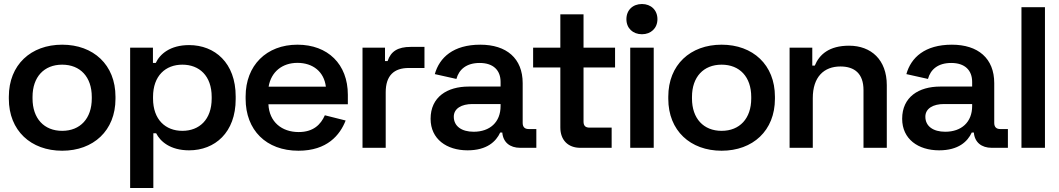

<svg xmlns="http://www.w3.org/2000/svg" viewBox="-20 -736 5272 956"><path d="M289.5 14.5C445 14.5 555 -85.5 555 -244V-254.5C555 -413.5 445 -513.5 289.5 -513.5C134 -513.5 24 -413.5 24 -254.5V-244C24 -85.5 134 14.5 289.5 14.5ZM289.5 -84.5C199.5 -84.5 142 -146 142 -245.5V-253.5C142 -353 199.5 -414 289.5 -414C379.5 -414 437 -353 437 -253.5V-245.5C437 -146 379.5 -84.5 289.5 -84.5Z M628 -498.5V200H743.5V-72.5H757.5C777.5 -32.5 827 12.5 921.5 12.5C1050 12.5 1153.5 -76 1153.5 -242.5V-256C1153.5 -423 1049.5 -511.5 921.5 -511.5C827 -511.5 776 -466.5 755.5 -422.5H741.5V-498.5ZM888 -414C972 -414 1034 -359 1034 -253.5V-245.5C1034 -140 972 -84.5 888 -84.5C804.5 -84.5 742 -140 742 -245.5V-253.5C742 -359 804.5 -414 888 -414Z M1466 14.5C1609.5 14.5 1673 -64 1701 -136L1597.5 -162C1577 -115.5 1540 -78.5 1467 -78.5C1383.5 -78.5 1320.5 -128.5 1316.5 -217H1712V-264C1712 -417 1612 -513.5 1461 -513.5C1306.5 -513.5 1203 -410 1203 -256V-244C1203 -88.5 1305 14.5 1466 14.5ZM1317.5 -304.5C1330 -379 1386 -423 1461 -423C1538.5 -423 1593.5 -378.5 1602.5 -304.5Z M1785 0H1900.5V-276.5C1900.5 -360 1942 -397.5 2015 -397.5H2093.5V-502.5H2025C1961 -502.5 1926 -480.5 1910 -432H1897V-498.5H1785Z M2470.5 -76H2481C2485 -27.5 2519 0 2570 0H2650.5V-93.5H2612C2593 -93.5 2582.5 -103.5 2582.5 -124V-322C2582.5 -445.5 2502 -513.5 2371.5 -513.5C2237 -513.5 2168 -449.5 2145 -367L2252.5 -343C2265.5 -390.5 2302.5 -422.5 2368.5 -422.5C2436.5 -422.5 2472.5 -386 2472.5 -328V-305H2313.5C2206.5 -305 2124 -253 2124 -144.5C2124 -43.5 2204 12.5 2308 12.5C2404.5 12.5 2450 -31.5 2470.5 -76ZM2338.5 -80C2278.5 -80 2239.5 -107.5 2239.5 -155C2239.5 -196 2278.5 -218 2332 -218H2472.5V-208C2472.5 -127.5 2419 -80 2338.5 -80Z M2869.5 0H3025.5V-100.5H2915.5C2894.5 -100.5 2885.5 -110.5 2885.5 -130.5V-400H3042.5V-498.5H2885.5V-664.5H2770V-498.5H2634.5V-400H2770V-101C2770 -39 2808 0 2869.5 0Z M3118 0H3235V-498.5H3118ZM3176.5 -565.5C3221 -565.5 3253.5 -595.5 3253.5 -640.5C3253.5 -686 3221 -716 3176.5 -716C3131 -716 3099 -686 3099 -640.5C3099 -595.5 3131 -565.5 3176.5 -565.5Z M3573 14.5C3728.5 14.5 3838.5 -85.5 3838.5 -244V-254.5C3838.5 -413.5 3728.5 -513.5 3573 -513.5C3417.5 -513.5 3307.5 -413.5 3307.5 -254.5V-244C3307.5 -85.5 3417.5 14.5 3573 14.5ZM3573 -84.5C3483 -84.5 3425.5 -146 3425.5 -245.5V-253.5C3425.5 -353 3483 -414 3573 -414C3663 -414 3720.5 -353 3720.5 -253.5V-245.5C3720.5 -146 3663 -84.5 3573 -84.5Z M3911.5 0H4027V-247.5C4027 -353.5 4083 -405 4164.5 -405C4235.5 -405 4279.5 -369 4279.5 -287.5V0H4395.5V-312C4395.5 -438 4318 -508.5 4207.5 -508.5C4108.5 -508.5 4059.5 -464.5 4037 -409.5H4024.5V-498.5H3911.5Z M4818.5 -76H4829C4833 -27.5 4867 0 4918 0H4998.5V-93.5H4960C4941 -93.5 4930.5 -103.5 4930.5 -124V-322C4930.5 -445.5 4850 -513.5 4719.5 -513.5C4585 -513.5 4516 -449.5 4493 -367L4600.5 -343C4613.5 -390.5 4650.5 -422.5 4716.5 -422.5C4784.5 -422.5 4820.5 -386 4820.5 -328V-305H4661.5C4554.5 -305 4472 -253 4472 -144.5C4472 -43.5 4552 12.5 4656 12.5C4752.5 12.5 4798 -31.5 4818.5 -76ZM4686.5 -80C4626.5 -80 4587.5 -107.5 4587.5 -155C4587.5 -196 4626.5 -218 4680 -218H4820.5V-208C4820.5 -127.5 4767 -80 4686.5 -80Z M5066 0H5183V-700H5066Z"/></svg>

Font: MCL Standard Medium
Style: Regular
Weight: 500
Designer: Květoslav Bartoš
Foundry: Florian Karsten
Version: Version 1.001;Glyphs 3.2.3 (3260)